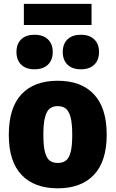

<svg xmlns="http://www.w3.org/2000/svg" viewBox="-20 -984 610 1014"><path d="M26.5 -271.5Q26.5 -414.5 93.2 -486Q160 -557.5 285 -557.5Q409.5 -557.5 476.5 -485.5Q543.5 -413.5 543.5 -273Q543.5 -132 476.2 -60.8Q409 10.5 285 10.5Q161.5 10.5 94 -60.2Q26.5 -131 26.5 -271.5ZM361.5 -271.5Q361.5 -331.5 352.8 -364.5Q344 -397.5 327.5 -410.5Q311 -423.5 285 -423.5Q259.5 -423.5 243 -410.8Q226.5 -398 217.8 -365Q209 -332 209 -273Q209 -213.5 217.5 -181Q226 -148.5 242.2 -136Q258.5 -123.5 285 -123.5Q311.5 -123.5 328 -136Q344.5 -148.5 353 -180.8Q361.5 -213 361.5 -271.5ZM67 -709.5Q67 -752.5 92.2 -776.5Q117.5 -800.5 162.5 -800.5Q207.5 -800.5 233 -776.2Q258.5 -752 258.5 -709.5Q258.5 -666.5 233 -642.2Q207.5 -618 162.5 -618Q117.5 -618 92.2 -642.2Q67 -666.5 67 -709.5ZM311.5 -709.5Q311.5 -752.5 336.8 -776.5Q362 -800.5 407 -800.5Q452 -800.5 477.5 -776.2Q503 -752 503 -709.5Q503 -666.5 477.5 -642.2Q452 -618 407 -618Q362 -618 336.8 -642.2Q311.5 -666.5 311.5 -709.5ZM106 -852V-963.5H463.5V-852Z"/></svg>

Font: Encode Sans Semi Condensed ExBd
Style: Regular
Weight: 800
Width: 4
Designer: Multiple Designers
Foundry: Impallari Type
Version: Version 2.000